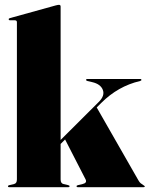

<svg xmlns="http://www.w3.org/2000/svg" viewBox="-20 -775 620 795"><path d="M18 0Q13 0 13 -4Q13 -7 19 -8.5L38 -13Q50 -15.5 50 -32V-683Q50 -691 41.5 -691H22Q16 -691 16 -695.5Q16 -698.5 21 -700L210.5 -752.5Q220.5 -755 224 -755Q231 -755 231 -748V-195.5L388.5 -352.5Q415 -378.5 405.8 -402.8Q396.5 -427 361.5 -435L342.5 -439.5Q336.5 -441 336.5 -444Q336.5 -448 341.5 -448H560.5Q565.5 -448 565.5 -444Q565.5 -441 559.5 -439.5Q468.5 -418 399.5 -349L380.5 -330L553 -28.5Q557.5 -20.5 562.2 -16.5Q567 -12.5 573.5 -8.5Q579.5 -5 579.5 -3Q579.5 0 574.5 0H302Q297 0 297 -4Q297 -7 303 -8.5L322 -13Q341.5 -17.5 334.5 -32L249.5 -197.5L231 -179V-32Q231 -15.5 243 -13L262 -8.5Q268 -7 268 -4Q268 0 263 0Z"/></svg>

Font: Fraunces 144pt Black
Style: Regular
Weight: 900
Version: Version 1.000;[0bf87f6ff]